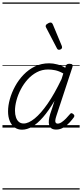

<svg xmlns="http://www.w3.org/2000/svg" viewBox="-20 -1030 663 1550"><path d="M158 17Q124 17 98.5 -1Q73 -19 59 -52.5Q45 -86 45 -131Q45 -177 59.5 -229.5Q74 -282 102 -333.5Q130 -385 170.5 -427Q211 -469 262.5 -494Q314 -519 377 -519Q408 -519 442.5 -510Q477 -501 507 -483L511 -498Q515 -508 522 -511.5Q529 -515 541 -515Q559 -515 564 -508Q569 -501 565 -489L435 -94Q428 -73 426.5 -59.5Q425 -46 430 -39Q435 -32 445 -32Q461 -32 478.5 -44Q496 -56 513 -73.5Q530 -91 544 -108Q550 -116 555.5 -116.5Q561 -117 569 -111Q579 -104 580 -97.5Q581 -91 577 -84Q565 -67 543.5 -43Q522 -19 494 -1.5Q466 16 434 16Q409 16 395.5 6.5Q382 -3 377 -20Q372 -37 374.5 -60Q377 -83 385 -109Q394 -135 403 -162Q412 -189 420 -216Q373 -136 327.5 -84Q282 -32 240 -7.5Q198 17 158 17ZM101 -136Q101 -106 109 -82.5Q117 -59 132.5 -46Q148 -33 171 -33Q210 -33 260 -73.5Q310 -114 365 -193.5Q420 -273 477 -392L491 -437Q455 -457 425 -463Q395 -469 368 -469Q319 -469 277.5 -447Q236 -425 203.5 -389Q171 -353 148 -309Q125 -265 113 -220Q101 -175 101 -136ZM456 -628Q452 -628 448 -630Q444 -632 440 -639L352 -808Q350 -812 349 -815Q348 -818 349 -822Q350 -829 357 -834.5Q364 -840 372.5 -844Q381 -848 389 -848Q400 -848 407 -832L479 -659Q480 -655 480.5 -652Q481 -649 481 -646Q480 -637 471.5 -632.5Q463 -628 456 -628ZM0 490H623V500H0ZM0 -20H623V0H0ZM0 -505H623V-500H0ZM0 -1010H623V-1000H0Z"/></svg>

Font: Playwrite US Trad Guides
Style: Regular
Weight: 400
Designer: Veronika Burian, José Scaglione
Foundry: TypeTogether
Version: Version 1.003